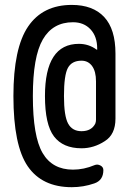

<svg xmlns="http://www.w3.org/2000/svg" viewBox="-20 -655 540 790"><path d="M375 -162.1V-320.3Q375 -361.3 358.9 -383.3Q342.8 -405.3 315.4 -405.3Q275.4 -405.3 259.3 -375.5Q243.2 -345.7 243.2 -259.8Q243.2 -177.7 260.3 -146.5Q277.3 -115.2 315.4 -115.2Q356.4 -115.2 372.1 -146.5Q375 -154.3 375 -162.1ZM275.4 115.2Q153.3 115.2 94.2 29.3Q35.2 -56.6 35.2 -259.8Q35.2 -457 95.7 -545.9Q156.2 -634.8 275.4 -634.8Q362.3 -634.8 408.7 -585Q455.1 -535.2 455.1 -434.6V-167Q455.1 -101.6 411.1 -74.2Q366.2 -44.9 315.4 -44.9Q239.3 -44.9 202.1 -93.8Q165 -142.6 165 -259.8Q165 -474.6 304.7 -474.6Q344.7 -474.6 377 -451.2Q377.9 -451.2 377.9 -450.7Q377.9 -450.2 378.9 -450.2Q379.9 -450.2 379.9 -451.2V-455.1Q379.9 -504.9 352.5 -534.2Q325.2 -563.5 280.3 -563.5Q197.3 -563.5 156.2 -492.7Q115.2 -421.9 115.2 -259.8Q115.2 -93.8 155.3 -25.4Q195.3 43 280.3 43Q325.2 43 369.1 24.4Q380.9 19.5 393.1 25.9Q405.3 32.2 405.3 44.9Q405.3 86.9 368.2 99.6Q323.2 115.2 275.4 115.2Z"/></svg>

Font: Rounded Mgen+ 2m regular
Style: Regular
Weight: 400
Designer: [Source Han Sans]
Ryoko NISHIZUKA  (kana & ideographs); Paul D. Hunt (Latin, Greek & Cyrillic); Wenlong ZHANG  (bopomofo
Version: Version 1.059.20150602